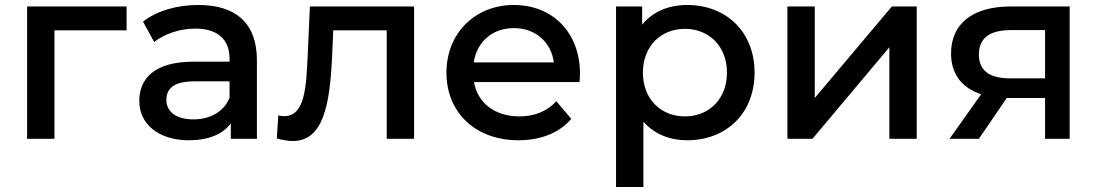

<svg xmlns="http://www.w3.org/2000/svg" viewBox="-20 -558 4410 772"><path d="M199 -436H489V-532H89V0H199Z M903 -165C880 -108 824 -78 758 -78C690 -78 649 -108 649 -156C649 -197 672 -231 763 -231H903ZM739 6C819 6 877 -19 908 -62V0H1013V-316C1013 -466 927 -538 778 -538C692 -538 611 -515 555 -471L600 -389C641 -422 704 -443 765 -443C857 -443 903 -398 903 -322V-310H758C597 -310 540 -239 540 -152C540 -59 618 6 739 6Z M1093 -1C1117 5 1138 9 1157 9C1280 9 1306 -137 1315 -325L1320 -436H1535V0H1645V-532H1226L1217 -331C1211 -215 1208 -91 1123 -91C1116 -91 1108 -92 1099 -94Z M1885 -307C1897 -390 1960 -445 2046 -445C2133 -445 2196 -389 2207 -307ZM2065 6C2155 6 2229 -24 2277 -80L2217 -151C2179 -110 2129 -90 2068 -90C1969 -90 1900 -145 1886 -228H2310C2311 -239 2312 -253 2312 -262C2312 -427 2202 -538 2046 -538C1890 -538 1775 -424 1775 -266C1775 -107 1890 6 2065 6Z M2734 -90C2638 -90 2565 -159 2565 -266C2565 -373 2638 -442 2734 -442C2830 -442 2903 -373 2903 -266C2903 -159 2830 -90 2734 -90ZM2567 -69C2611 -18 2674 6 2743 6C2900 6 3014 -102 3014 -266C3014 -430 2900 -538 2743 -538C2670 -538 2605 -512 2562 -459V-532H2457V194H2567Z M3247 0 3556 -368V0H3666V-532H3566L3256 -164V-532H3146V0Z M4042 -243C3959 -243 3916 -273 3916 -339C3916 -408 3963 -437 4046 -437H4182V-243ZM4028 -164C4030 -164 4032 -164 4034 -164H4182V0H4281V-532H4043C3897 -532 3804 -467 3804 -343C3804 -260 3848 -204 3925 -179L3798 0H3916Z"/></svg>

Font: Montserrat-Alt1 SemBd
Style: Regular
Weight: 600
Designer: Differentunic
Foundry: Differentunic
Version: Version 7.222